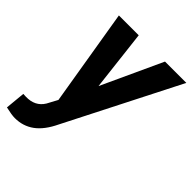

<svg xmlns="http://www.w3.org/2000/svg" viewBox="-236 -644 976 976"><g transform="rotate(45 251.5 -156.5)"><path d="M225.6 -201.2 376.5 -528.3H529.8L220.7 79.6Q187.5 149.4 142.8 182.1Q98.1 214.8 39.6 214.8Q16.6 214.8 -26.9 204.6L-16.6 97.2L2.4 98.1Q69.8 100.1 101.1 48.8L131.3 -7.3L44.9 -528.3H187.5Z"/></g></svg>

Font: RobotoInd
Style: Bold Italic
Weight: 700
Italic angle: -12°
Designer: Google
Version: Version 2.001150; 2014